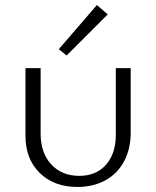

<svg xmlns="http://www.w3.org/2000/svg" viewBox="-20 -735 620 761"><path d="M213 -540 364 -715 407 -678 244 -515ZM81 -196V-465H141V-206Q141 -129 183 -83.5Q225 -38 294 -38Q361 -38 400 -82Q439 -126 439 -200V-465H498V-209Q498 -145 472 -96Q446 -47 398 -20.5Q350 6 287 6Q194 6 137.5 -49.5Q81 -105 81 -196Z"/></svg>

Font: Ysabeau SC Semilight
Style: Regular
Weight: 300
Designer: Christian Thalmann (Catharsis Fonts)
Version: Version 0.003